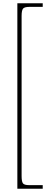

<svg xmlns="http://www.w3.org/2000/svg" viewBox="-20 -793 321 1173"><path d="M86 360V-773H241V-751H160Q130 -751 121 -740.5Q112 -730 112 -695V282Q112 317 120.5 327.5Q129 338 157 338H241V360Z"/></svg>

Font: Noto Serif Telugu Thin
Style: Regular
Weight: 100
Designer: Jelle Bosma - Monotype Design Team
Foundry: Monotype Imaging Inc.
Version: Version 2.005; ttfautohint (v1.8.4.7-5d5b)